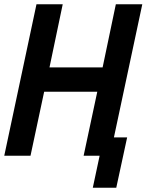

<svg xmlns="http://www.w3.org/2000/svg" viewBox="-55 -730 687 900"><path d="M-35 0 116 -710H239L177 -414H426L488 -710H612L479 -86H541L490 150H380L412 0H337L401 -300H152L88 0Z"/></svg>

Font: Geist Mono SemiBold
Style: Italic
Weight: 600
Italic angle: -12°
Monospace: yes
Designer: Basement.studio, Andrés Briganti, Mateo Zaragoza
Foundry: Basement.studio, Vercel, Andrés Briganti, Guido Ferreyra, Mateo Zaragoza
Version: Version 1.500; ttfautohint (v1.8.4.7-5d5b)